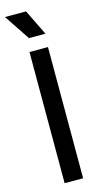

<svg xmlns="http://www.w3.org/2000/svg" viewBox="-140 -894 489 933"><g transform="rotate(-15 104.0 -427.5)"><path d="M62 0V-660H155V0ZM77 -726 -9 -855H97L160 -726Z"/></g></svg>

Font: Bricolage Grotesque 72pt
Style: Regular
Weight: 400
Version: Version 1.001;gftools[0.9.33.dev8+g029e19f]